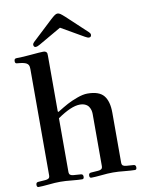

<svg xmlns="http://www.w3.org/2000/svg" viewBox="-102 -1024 828 1100"><g transform="rotate(-10 312.0 -474.0)"><path d="M142.6 -801.8Q142.6 -808.6 150.4 -816.4L270 -928.2Q285.6 -942.4 294.2 -948.2Q302.7 -954.1 310.5 -954.1Q318.4 -954.1 326.9 -948.2Q335.4 -942.4 351.1 -928.2L470.7 -816.4Q478.5 -808.6 478.5 -801.8Q478.5 -787.1 464.8 -787.1Q457 -787.1 441.9 -795.9L311.5 -871.1H309.6L179.2 -795.9Q163.6 -787.1 156.2 -787.1Q142.6 -787.1 142.6 -801.8ZM21.5 -7.8Q21.5 -22.9 35.2 -23.4L77.1 -26.4Q88.9 -27.3 95.7 -32Q102.5 -36.6 102.5 -49.8V-668Q102.5 -683.1 98.6 -690.7Q94.7 -698.2 85.4 -703.1Q70.8 -710.4 38.1 -712.9Q31.2 -713.4 28.6 -714.1Q25.9 -714.8 23.7 -717.8Q21.5 -720.7 21.5 -727.1Q21.5 -735.8 24.9 -739.5Q28.3 -743.2 37.6 -743.2Q72.8 -743.2 117.7 -747.6Q175.8 -752.9 192.9 -752.9Q203.1 -752.9 208.3 -748.3Q213.4 -743.7 214.1 -738.8Q214.8 -733.9 214.8 -725.1V-401.4L218.3 -397.9Q256.3 -421.4 279.8 -434.1Q303.2 -446.8 338.1 -459.7Q373 -472.7 399.4 -472.7Q467.3 -472.7 494.4 -439.5Q521.5 -406.2 521.5 -340.3V-49.8Q521.5 -36.6 528.3 -32Q535.2 -27.3 546.9 -26.4L588.9 -23.4Q602.5 -22.9 602.5 -7.8Q602.5 5.9 592.3 5.9Q572.3 5.9 532.2 2Q495.6 -2 465.3 -2Q435.1 -2 398.4 2Q358.4 5.9 338.4 5.9Q328.1 5.9 328.1 -7.8Q328.1 -22.9 341.8 -23.4L383.8 -26.4Q395.5 -27.3 402.3 -32Q409.2 -36.6 409.2 -49.8V-352.5Q409.2 -363.8 406.5 -374.3Q403.8 -384.8 397.2 -395Q390.6 -405.3 377.4 -411.6Q364.3 -418 345.7 -418Q295.9 -418 214.8 -361.8V-49.8Q214.8 -36.6 221.7 -32Q228.5 -27.3 240.2 -26.4L282.2 -23.4Q295.9 -22.9 295.9 -7.8Q295.9 5.9 285.6 5.9Q265.6 5.9 225.6 2Q189 -2 158.7 -2Q128.4 -2 91.8 2Q51.8 5.9 31.7 5.9Q21.5 5.9 21.5 -7.8Z"/></g></svg>

Font: Monomachus
Style: Medium
Weight: 500
Designer: Alexey Kryukov
Version: Version 1.0